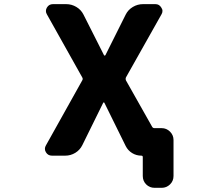

<svg xmlns="http://www.w3.org/2000/svg" viewBox="-20 -775 1040 933"><path d="M731.4 137.7Q707 137.7 690.4 121.1Q673.8 104.5 673.8 80.1V-11.7Q673.8 -18.6 667 -18.6Q642.6 -18.6 622.1 -31.2Q601.6 -43.9 590.8 -65.4L487.3 -275.4Q486.3 -277.3 484.4 -277.3Q482.4 -277.3 481.4 -275.4L379.9 -69.3Q368.2 -45.9 345.7 -32.2Q323.2 -18.6 296.9 -18.6H232.4Q212.9 -18.6 203.1 -35.2Q198.2 -43 198.2 -51.8Q198.2 -60.5 203.1 -68.4L379.9 -384.8Q383.8 -391.6 379.9 -398.4L208 -705.1Q203.1 -712.9 203.1 -721.7Q203.1 -730.5 208 -738.3Q217.8 -754.9 237.3 -754.9H301.8Q328.1 -754.9 351.1 -741.2Q374 -727.5 385.7 -704.1L485.4 -506.8Q486.3 -504.9 488.3 -504.9Q490.2 -504.9 492.2 -506.8L590.8 -704.1Q602.5 -727.5 625.5 -741.2Q648.4 -754.9 674.8 -754.9H735.4Q753.9 -754.9 763.7 -738.3Q769.5 -730.5 769.5 -721.7Q769.5 -712.9 764.6 -705.1L591.8 -398.4Q588.9 -391.6 591.8 -384.8L719.7 -158.2Q723.6 -152.3 730.5 -152.3H765.6Q789.1 -152.3 806.2 -135.3Q823.2 -118.2 823.2 -94.7V80.1Q823.2 104.5 806.2 121.1Q789.1 137.7 765.6 137.7Z"/></svg>

Font: Rounded Mgen+ 1m bold
Style: Bold
Weight: 700
Designer: [Source Han Sans]
Ryoko NISHIZUKA  (kana & ideographs); Paul D. Hunt (Latin, Greek & Cyrillic); Wenlong ZHANG  (bopomofo
Version: Version 1.059.20150602